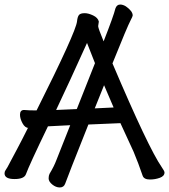

<svg xmlns="http://www.w3.org/2000/svg" viewBox="-27 -775 744 845"><path d="M220 -291 311 -295 391 -497 356 -586Q278 -413 220 -291ZM390 -298 473 -302 431 -400ZM236 50Q219 50 203 37Q187 24 187 10Q187 -2 191 -10Q211 -43 221 -70L282 -224L184 -219Q101 -47 87 -8Q79 13 37 13Q-7 13 -7 -12Q-7 -20 -2.5 -26Q2 -32 6 -39.5Q10 -47 19.5 -65Q29 -83 48.5 -119.5Q68 -156 96 -212H99Q83 -212 72 -232.5Q61 -253 61 -270Q61 -291 79 -291Q98 -289 134 -289Q307 -634 312 -681Q314 -701 320.5 -709Q327 -717 346 -717Q362 -717 383 -707Q404 -697 408 -680L405 -660Q405 -651 429 -593Q473 -705 481 -738Q487 -755 502 -755Q514 -755 527 -747Q557 -726 557 -707Q557 -703 548 -686Q534 -660 468 -496Q626 -124 685 -39Q697 -22 697 -16Q697 0 676.5 7.5Q656 15 633 15Q607 15 601 -1Q582 -57 561 -107L503 -233L362 -227Q268 9 260 33Q254 50 236 50Z"/></svg>

Font: LXGW WenKai Medium
Style: Regular
Weight: 500
Designer: LXGW / Fontworks Inc.
Foundry: LXGW / Fontworks Inc.
Version: Version 1.501; October 10, 2024